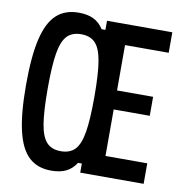

<svg xmlns="http://www.w3.org/2000/svg" viewBox="-90 -898 929 996"><g transform="rotate(10 375.0 -400.0)"><path d="M40 -400Q40 -551 61.5 -642Q83 -733 128 -774.5Q173 -816 245 -816Q292 -816 323.5 -800.5Q355 -785 376 -752H396V-800H740V-692H510V-453H700V-353H510V-108H730V0H396V-48H376Q355 -15 323.5 0.5Q292 16 245 16Q173 16 128 -25.5Q83 -67 61.5 -158Q40 -249 40 -400ZM400 -400Q400 -520 389 -586Q378 -652 351.5 -680Q325 -708 277 -708Q229 -708 202.5 -680Q176 -652 165 -586Q154 -520 154 -400Q154 -280 165 -214Q176 -148 202.5 -120Q229 -92 277 -92Q325 -92 351.5 -120Q378 -148 389 -214Q400 -280 400 -400Z"/></g></svg>

Font: Martian Mono VF sWd Rg
Style: Regular
Weight: 400
Width: 6
Monospace: yes
Designer: Roman Shamin
Foundry: Evil Martians
Version: Version 1.100